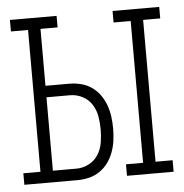

<svg xmlns="http://www.w3.org/2000/svg" viewBox="-44 -572 588 615"><g transform="rotate(-5 250.0 -265.0)"><path d="M340 0V-37H395V-493H340V-530H490V-493H435V-37H490V0ZM10 0V-37H65V-493H10V-530H160V-493H105V-310H181Q200 -310 218.5 -305.5Q237 -301 253 -290Q269 -279 280 -263.5Q291 -248 297.5 -230Q304 -212 306.5 -193Q309 -174 309 -155Q309 -136 306.5 -117Q304 -98 297.5 -80Q291 -62 280 -46.5Q269 -31 253 -20Q237 -9 218.5 -4.5Q200 0 181 0ZM181 -37Q202 -37 221 -47Q240 -57 251 -74.5Q262 -92 265.5 -113Q269 -134 269 -155Q269 -176 265.5 -197Q262 -218 251 -235.5Q240 -253 221 -263Q202 -273 181 -273H105V-37Z"/></g></svg>

Font: Iosevka Slab Extralight
Style: Regular
Weight: 200
Monospace: yes
Designer: Belleve Invis
Foundry: Belleve Invis
Version: Version 11.1.1; ttfautohint (v1.8.3)